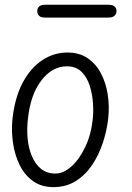

<svg xmlns="http://www.w3.org/2000/svg" viewBox="-20 -756 540 786"><path d="M199 10Q150 10 115.8 -14.2Q81.5 -38.5 61.2 -79Q41 -119.5 33.5 -169Q26 -218.5 31 -268.5Q40.5 -356.5 72.8 -417.2Q105 -478 152.8 -509.5Q200.5 -541 256 -541Q304.5 -541 338.5 -518Q372.5 -495 393 -456.2Q413.5 -417.5 421 -369.2Q428.5 -321 423 -270.5Q417.5 -221.5 401.2 -172Q385 -122.5 357.5 -81.2Q330 -40 290.5 -15Q251 10 199 10ZM94 -266.5Q89.5 -227 93.2 -188Q97 -149 110.5 -116.8Q124 -84.5 147.8 -65Q171.5 -45.5 206.5 -45.5Q240 -45.5 272.8 -75Q305.5 -104.5 329.5 -155.5Q353.5 -206.5 360 -271Q363 -298.5 360.5 -334.8Q358 -371 347.2 -405.2Q336.5 -439.5 313.8 -462Q291 -484.5 253.5 -484.5Q193.5 -484.5 148.8 -426Q104 -367.5 94 -266.5ZM165.5 -684Q147 -684 139.8 -691.8Q132.5 -699.5 132.5 -710.5Q132.5 -721.5 139.8 -729Q147 -736.5 165.5 -736.5H424Q442 -736.5 449.5 -729Q457 -721.5 457 -710.5Q457 -700 449.2 -692Q441.5 -684 424 -684Z"/></svg>

Font: Edu SA Hand Cursive
Style: Regular
Weight: 400
Designer: Tina and Corey Anderson, Eben Sorkin, Mirko Velimirovic
Foundry: Google for Education
Version: Version 2.000